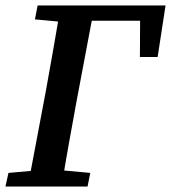

<svg xmlns="http://www.w3.org/2000/svg" viewBox="-29 -684 627 704"><path d="M484 -475 485 -659 532 -608H243L252 -664H578L549 -475ZM-9 0 2 -50 136 -62H171L302 -50L292 0ZM73 0 140 -355Q154 -432 167.5 -509.5Q181 -587 194 -664H318L251 -309Q237 -232 223 -154.5Q209 -77 197 0ZM99 -613 109 -664H252L241 -601H227Z"/></svg>

Font: Source Serif 4 18pt SemiBold
Style: Italic
Weight: 600
Italic angle: -12°
Designer: Frank Grießhammer
Foundry: Adobe Systems Incorporated
Version: Version 4.004;hotconv 1.0.116;makeotfexe 2.5.65601